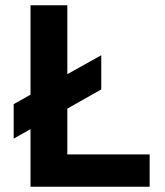

<svg xmlns="http://www.w3.org/2000/svg" viewBox="-20 -710 626 730"><path d="M96 0V-219L32 -183V-314L96 -350V-690H236V-428L365 -500V-370L236 -297V-123H549V0Z"/></svg>

Font: Radio Canada SemiBold
Style: Regular
Weight: 600
Designer: Charles Daoud, Etienne Aubert Bonn, Alexandre Saumier Demers, Jacques Le Bailly
Foundry: Radio-Canada
Version: Version 2.104; ttfautohint (v1.8.4.7-5d5b);gftools[0.9.28.de